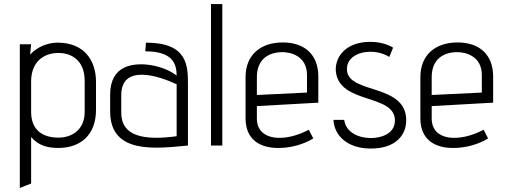

<svg xmlns="http://www.w3.org/2000/svg" viewBox="-20 -720 2499 950"><path d="M134 188V-42C171 1 216 12 269 12C377 12 455 -51 455 -176V-315C455 -424 394 -509 265 -509C219 -509 166 -490 129 -450L134 -501H78V210ZM399 -166C399 -79 337 -39 269 -39C193 -39 134 -75 134 -166V-324C138 -424 206 -458 269 -458C329 -458 399 -426 399 -319Z M910 -298C910 -394 910 -509 702 -509L699 -466C833 -466 854 -406 854 -346C789 -397 665 -420 594 -385C553 -365 525 -324 525 -252V-169C525 45 751 15 910 0ZM854 -46C693 -24 580 -45 580 -162V-249C580 -405 765 -345 854 -303Z M1080 0V-700H1024V0Z M1508 -78C1387 -14 1251 -22 1251 -134V-195L1555 -212V-342C1555 -447 1490 -510 1379 -510C1270 -510 1195 -449 1195 -339V-134C1195 -30 1266 15 1365 12C1422 11 1483 -6 1530 -35ZM1499 -262 1251 -250V-338C1251 -429 1311 -462 1378 -462C1418 -462 1499 -443 1499 -349Z M1630 -127C1633 -52 1696 15 1815 15C1936 15 1990 -50 1990 -125C1990 -306 1708 -255 1697 -370C1691 -433 1751 -464 1813 -464C1870 -464 1906 -438 1906 -438L1925 -484C1925 -484 1884 -513 1813 -513C1681 -513 1635 -428 1642 -365C1660 -203 1934 -257 1934 -124C1934 -56 1863 -37 1815 -37C1758 -37 1692 -62 1683 -127Z M2373 -78C2252 -14 2116 -22 2116 -134V-195L2420 -212V-342C2420 -447 2355 -510 2244 -510C2135 -510 2060 -449 2060 -339V-134C2060 -30 2131 15 2230 12C2287 11 2348 -6 2395 -35ZM2364 -262 2116 -250V-338C2116 -429 2176 -462 2243 -462C2283 -462 2364 -443 2364 -349Z"/></svg>

Font: Advent Pro
Style: Regular
Weight: 400
Designer: Andreas Kalpakidis
Foundry: Andreas Kalpakidis
Version: Version 2.002 2008